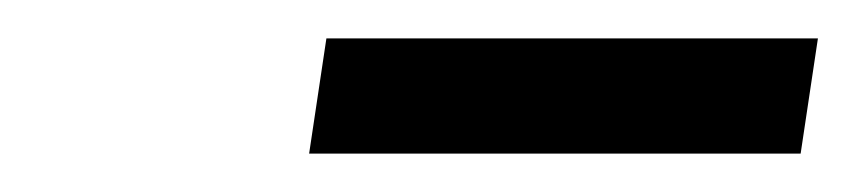

<svg xmlns="http://www.w3.org/2000/svg" viewBox="-20 -751 448 100"><path d="M150 -731H406L397 -671H141Z"/></svg>

Font: Bitter Pro
Style: Italic
Weight: 400
Italic angle: -9°
Designer: Sol Matas, and Bitter project Authors
Foundry: Sol Matas
Version: Version 1.010